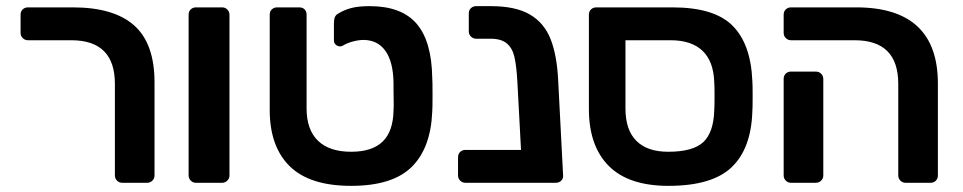

<svg xmlns="http://www.w3.org/2000/svg" viewBox="-20 -595 3135 625"><path d="M361 -7C365.7 -2.3 371.3 0 378 0H459C465.7 0 471.3 -2.3 476 -7C480.7 -11.7 483 -17.3 483 -24V-327C483 -411 461 -472.7 417 -512C373 -551.3 306.3 -571 217 -571H71C64.3 -571 58.7 -568.8 54 -564.5C49.3 -560.2 47 -554.3 47 -547V-488C47 -481.3 49.3 -475.7 54 -471C58.7 -466.3 64.3 -464 71 -464H212C306.7 -464 354 -416.7 354 -322V-24C354 -17.3 356.3 -11.7 361 -7Z M601 -7C605.7 -2.3 611.3 0 618 0H703C709.7 0 715.3 -2.3 720 -7C724.7 -11.7 727 -17.3 727 -24V-547C727 -553.7 724.7 -559.3 720 -564C715.3 -568.7 709.7 -571 703 -571H618C611.3 -571 605.7 -568.8 601 -564.5C596.3 -560.2 594 -554.3 594 -547V-24C594 -17.3 596.3 -11.7 601 -7Z M923 -54C966.3 -11.3 1033 10 1123 10C1212.3 10 1277.8 -10.3 1319.5 -51C1361.2 -91.7 1383.7 -151.7 1387 -231C1387.7 -237.7 1388 -256.3 1388 -287C1388 -317.7 1387.7 -336.3 1387 -343C1385.7 -421.7 1368.7 -480 1336 -518C1303.3 -556 1252.3 -575 1183 -575C1159 -575 1139.3 -573 1124 -569C1108.7 -565 1095 -559.3 1083 -552C1076.3 -548.7 1072 -544.3 1070 -539C1068 -533.7 1067 -527 1067 -519V-464C1067 -458 1069 -453.2 1073 -449.5C1077 -445.8 1081.7 -444 1087 -444C1091 -444 1094.3 -445 1097 -447C1105.7 -452.3 1116.3 -456.7 1129 -460C1141.7 -463.3 1153 -465 1163 -465C1193.7 -465 1217.5 -453.2 1234.5 -429.5C1251.5 -405.8 1260.3 -371 1261 -325V-302C1261 -294 1261.2 -282.7 1261.5 -268C1261.8 -253.3 1261.7 -242.7 1261 -236C1260.3 -190.7 1248.7 -156.8 1226 -134.5C1203.3 -112.2 1169 -101 1123 -101C1075.7 -101 1039.7 -113 1015 -137C990.3 -161 978 -196 978 -242V-547C978 -554.3 975.8 -560.2 971.5 -564.5C967.2 -568.8 961.3 -571 954 -571H882C875.3 -571 869.7 -568.8 865 -564.5C860.3 -560.2 858 -554.3 858 -547V-237C858 -157.7 879.7 -96.7 923 -54Z M1807 -7C1811.7 -11.7 1813.7 -17.3 1813 -24L1797 -333C1794.3 -388.3 1786 -433.5 1772 -468.5C1758 -503.5 1735.5 -530 1704.5 -548C1673.5 -566 1631.3 -575 1578 -575H1530C1523.3 -575 1517.7 -572.8 1513 -568.5C1508.3 -564.2 1506 -558.3 1506 -551V-493C1506 -486.3 1508.3 -480.7 1513 -476C1517.7 -471.3 1523.3 -469 1530 -469H1576C1600 -469 1618 -463.8 1630 -453.5C1642 -443.2 1650.2 -428.7 1654.5 -410C1658.8 -391.3 1662 -365.3 1664 -332L1676 -107H1495C1488.3 -107 1482.7 -104.8 1478 -100.5C1473.3 -96.2 1471 -90.3 1471 -83V-24C1471 -17.3 1473.3 -11.7 1478 -7C1482.7 -2.3 1488.3 0 1495 0H1704H1789C1796.3 0 1802.3 -2.3 1807 -7Z M1961.5 -55C2004.5 -11.7 2069.3 10 2156 10C2250.7 10 2319.2 -10.2 2361.5 -50.5C2403.8 -90.8 2426.3 -151 2429 -231C2429.7 -237.7 2430 -254.7 2430 -282C2430 -308.7 2429.7 -325.3 2429 -332C2425.7 -412 2404.2 -471.8 2364.5 -511.5C2324.8 -551.2 2259.7 -571 2169 -571H1921C1914.3 -571 1908.7 -568.8 1904 -564.5C1899.3 -560.2 1897 -554.3 1897 -547V-240C1897 -160 1918.5 -98.3 1961.5 -55ZM2269.5 -132.5C2247.2 -111.5 2209 -101 2155 -101C2109.7 -101 2075.2 -112.8 2051.5 -136.5C2027.8 -160.2 2016 -195.3 2016 -242V-464H2163C2208.3 -464 2243 -452.5 2267 -429.5C2291 -406.5 2303.7 -372.3 2305 -327C2305.7 -320.3 2306 -305.3 2306 -282C2306 -258 2305.7 -242.7 2305 -236C2303.7 -188 2291.8 -153.5 2269.5 -132.5Z M2911 -7C2915.7 -2.3 2921.3 0 2928 0H3009C3016.3 0 3022.2 -2.3 3026.5 -7C3030.8 -11.7 3033 -17.3 3033 -24V-323C3033 -488.3 2944.3 -571 2767 -571H2555C2548.3 -571 2542.7 -568.8 2538 -564.5C2533.3 -560.2 2531 -554.3 2531 -547V-488C2531 -481.3 2533.3 -475.7 2538 -471C2542.7 -466.3 2548.3 -464 2555 -464H2762C2856.7 -464 2904 -416.7 2904 -322V-24C2904 -17.3 2906.3 -11.7 2911 -7ZM2538 -7C2542.7 -2.3 2548.3 0 2555 0H2635C2642.3 0 2648.3 -2.3 2653 -7C2657.7 -11.7 2660 -17.3 2660 -24V-338C2660 -344.7 2657.7 -350.3 2653 -355C2648.3 -359.7 2642.3 -362 2635 -362H2555C2548.3 -362 2542.7 -359.8 2538 -355.5C2533.3 -351.2 2531 -345.3 2531 -338V-24C2531 -17.3 2533.3 -11.7 2538 -7Z"/></svg>

Font: Rubik
Style: Regular
Weight: 500
Designer: Hubert & Fischer
Foundry: Hubert & Fischer
Version: Version 1.100